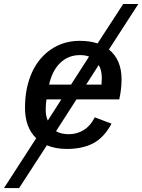

<svg xmlns="http://www.w3.org/2000/svg" viewBox="-94 -745 721 973"><path d="M143.6 -8.8 2.9 208H-73.7L89.4 -44.4Q32.7 -99.1 32.7 -199.7Q32.7 -298.3 67.4 -376.5Q102.5 -453.6 166 -495.8Q229.5 -538.1 310.1 -538.1Q360.8 -538.1 400.4 -524.9L530.3 -724.6H606.9L458 -494.1Q522 -442.9 522 -342.8Q522 -293 510.3 -241.2H293.5L189.9 -80.1Q216.3 -64.9 254.4 -64.9Q296.9 -64.9 331.1 -86.4Q365.2 -107.9 386.2 -150.4L471.2 -118.2Q433.6 -48.3 379.2 -19.3Q324.7 9.8 244.6 9.8Q187.5 9.8 143.6 -8.8ZM154.8 -316.4H266.1L357.4 -458.5Q336.4 -465.8 311.5 -465.8Q252.4 -465.8 211.7 -426.8Q170.9 -387.7 154.8 -316.4ZM421.9 -349.1Q421.9 -390.1 406.2 -415.5L342.8 -316.4H420.4ZM137.7 -189.9Q137.7 -155.3 148.4 -134.3L216.8 -241.2H141.6Q137.7 -217.8 137.7 -189.9Z"/></svg>

Font: Arimo Medium
Style: Italic
Weight: 500
Italic angle: -12°
Designer: Steve Matteson
Foundry: Monotype Imaging Inc.
Version: Version 1.33